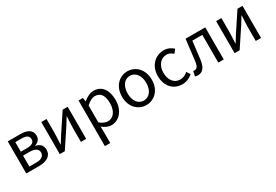

<svg xmlns="http://www.w3.org/2000/svg" viewBox="55 -1571 4048 2814"><g transform="rotate(-30 2078.5 -164.0)"><path d="M92 0H309C435 0 524 -47 524 -156C524 -234 471 -271 410 -285V-290C466 -306 501 -345 501 -405C501 -504 420 -543 301 -543H92ZM182 -316V-478H292C375 -478 411 -448 411 -397C411 -346 376 -316 285 -316ZM182 -65V-250H293C386 -250 434 -216 434 -161C434 -100 390 -65 299 -65Z M659 0H744L950 -311C970 -344 1001 -394 1022 -428H1026C1022 -357 1017 -284 1017 -227V0H1106V-543H1021L815 -232C795 -199 764 -149 743 -116H739C742 -186 748 -259 748 -316V-543H659Z M1290 229H1381V45L1379 -50C1428 -10 1480 13 1529 13C1654 13 1765 -94 1765 -280C1765 -447 1689 -557 1549 -557C1486 -557 1425 -521 1376 -481H1373L1365 -543H1290ZM1514 -63C1478 -63 1430 -78 1381 -120V-405C1434 -454 1481 -480 1527 -480C1630 -480 1670 -399 1670 -279C1670 -144 1604 -63 1514 -63Z M2121 13C2254 13 2373 -91 2373 -271C2373 -452 2254 -557 2121 -557C1988 -557 1869 -452 1869 -271C1869 -91 1988 13 2121 13ZM2121 -63C2027 -63 1964 -146 1964 -271C1964 -396 2027 -481 2121 -481C2215 -481 2279 -396 2279 -271C2279 -146 2215 -63 2121 -63Z M2730 13C2795 13 2857 -12 2906 -56L2866 -117C2832 -86 2788 -63 2738 -63C2638 -63 2570 -146 2570 -271C2570 -396 2642 -481 2741 -481C2784 -481 2817 -461 2849 -433L2896 -493C2857 -527 2808 -557 2737 -557C2598 -557 2475 -452 2475 -271C2475 -91 2586 13 2730 13Z M2994 13C3073 13 3121 -47 3137 -168C3150 -268 3161 -369 3173 -469H3342V0H3434V-543H3101C3087 -425 3074 -308 3059 -191C3050 -110 3024 -75 2986 -75C2976 -75 2969 -77 2962 -79L2944 5C2960 10 2974 13 2994 13Z M3618 0H3703L3909 -311C3929 -344 3960 -394 3981 -428H3985C3981 -357 3976 -284 3976 -227V0H4065V-543H3980L3774 -232C3754 -199 3723 -149 3702 -116H3698C3701 -186 3707 -259 3707 -316V-543H3618Z"/></g></svg>

Font: DAIFUKU Sans JP
Style: Regular
Weight: 400
Designer: Original font ‘Source Han Sans JP’ : Ryoko NISHIZUKA  (kana, bopomofo & ideographs); Paul D. Hunt (Latin, Greek & Cyrill
Foundry: Daifuku
Version: Version 1.001